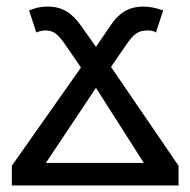

<svg xmlns="http://www.w3.org/2000/svg" viewBox="-20 -566 581 586"><path d="M478 -534.2C456.1 -542 436 -545.9 418 -545.9C371.6 -545.9 342.8 -525.9 317.9 -488.8L272.9 -422.9L227.1 -487.8C200.2 -525.4 171.4 -545.9 126 -545.9C98.1 -545.9 85 -540 68.8 -534.2L90.8 -466.8C101.1 -471.2 110.4 -473.1 118.2 -473.1C130.4 -473.1 140.1 -470.2 148.4 -464.8C156.7 -459 166.5 -447.8 178.2 -431.2L227.1 -359.9L16.1 -60.1V0H524.9V-60.1L318.8 -361.8L365.2 -429.2C387.2 -461.9 401.4 -473.1 431.2 -473.1C441.4 -473.1 449.7 -471.2 456.1 -466.8ZM272.9 -297.9 418.9 -68.8H120.1Z"/></svg>

Font: Noto Reveo Sans
Style: Regular
Weight: 400
Designer: Monotype Design team
Foundry: Monotype Imaging Inc.
Version: Version 1.04